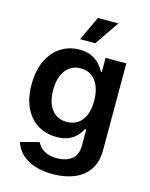

<svg xmlns="http://www.w3.org/2000/svg" viewBox="-140 -847 900 1150"><g transform="rotate(15 310.0 -272.0)"><path d="M300.8 214.8Q233.9 214.8 184.6 197.5Q135.3 180.2 104.7 149.7Q74.2 119.1 62 79.6L176.3 49.3Q184.1 65.9 199 81.3Q213.9 96.7 238.8 106.4Q263.7 116.2 300.3 116.2Q358.4 116.2 392.3 88.4Q426.3 60.5 426.3 2.9V-95.2H417.5Q406.7 -72.8 387.7 -52.2Q368.7 -31.7 338.4 -18.8Q308.1 -5.9 264.2 -5.9Q200.7 -5.9 149.9 -36.1Q99.1 -66.4 69.6 -125.7Q40 -185.1 40 -271.5Q40 -359.4 69.8 -421.1Q99.6 -482.9 150.6 -515.1Q201.7 -547.4 264.6 -547.4Q309.6 -547.4 340.3 -532.7Q371.1 -518.1 390.9 -496.1Q410.6 -474.1 421.9 -452.1H427.2V-540H555.7V-2.4Q555.7 71.8 522.7 119.9Q489.7 168 432.1 191.4Q374.5 214.8 300.8 214.8ZM300.3 -108.9Q340.8 -108.9 369.4 -128.7Q397.9 -148.4 412.8 -185.1Q427.7 -221.7 427.7 -272.9Q427.7 -323.2 412.8 -361.1Q397.9 -398.9 369.6 -419.9Q341.3 -440.9 300.3 -440.9Q259.8 -440.9 231.2 -419.4Q202.6 -397.9 188 -360.1Q173.3 -322.3 173.3 -272.9Q173.3 -222.7 188.2 -185.8Q203.1 -148.9 231.4 -128.9Q259.8 -108.9 300.3 -108.9ZM250.5 -608.4 320.8 -758.8H447.8L344.7 -608.4Z"/></g></svg>

Font: V-Inter
Style: SemiBold-600
Weight: 600
Designer: Rasmus Andersson
Foundry: rsms
Version: Version 4.000;git-4146feb